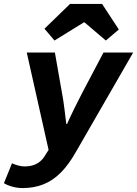

<svg xmlns="http://www.w3.org/2000/svg" viewBox="-69 -765 697 976"><path d="M46 191Q19 191 -7.5 183.5Q-34 176 -49 166L-8 65Q4 71 22 76Q40 81 55 81Q81 81 100.5 74.5Q120 68 135.5 55Q151 42 162 22L178 -3L67 -498H210L246 -293Q253 -257 258.5 -212Q264 -167 268 -135H272Q286 -167 308 -212Q330 -257 349 -293L457 -498H608L317 7Q281 71 241 111.5Q201 152 153 171.5Q105 191 46 191ZM208 -559 157 -619 287 -745H450L535 -615L469 -559L361 -651H357Z"/></svg>

Font: Source Code Pro ExtraBold
Style: Italic
Weight: 800
Italic angle: -11°
Monospace: yes
Designer: Paul D. Hunt, Teo Tuominen
Foundry: Adobe Systems Incorporated
Version: Version 1.016;hotconv 1.0.116;makeotfexe 2.5.65601